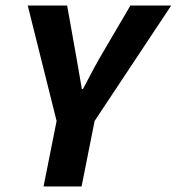

<svg xmlns="http://www.w3.org/2000/svg" viewBox="-20 -672 637 692"><path d="M137 0 184 -236 80 -652H222L250 -495Q257 -458 262.5 -424Q268 -390 275 -351H279Q299 -390 318 -425Q337 -460 359 -497L450 -652H597L321 -236L274 0Z"/></svg>

Font: Source Sans 3 ExtraLight
Style: Bold Italic
Weight: 700
Italic angle: -11°
Version: Version 3.052;hotconv 1.1.0;makeotfexe 2.6.0